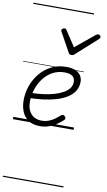

<svg xmlns="http://www.w3.org/2000/svg" viewBox="-150 -1075 914 1640"><g transform="rotate(10 307.5 -255.0)"><path d="M237 19Q175 19 136.5 -7Q98 -33 80 -77Q62 -121 62 -175Q62 -241 84 -302.5Q106 -364 147 -413Q188 -462 245 -490.5Q302 -519 373 -519Q421 -519 452 -505.5Q483 -492 498.5 -468Q514 -444 514 -414Q514 -368 491.5 -333Q469 -298 429.5 -273.5Q390 -249 337.5 -233.5Q285 -218 224 -210.5Q163 -203 99 -202L115 -248Q169 -249 219 -255.5Q269 -262 312.5 -274.5Q356 -287 388.5 -305.5Q421 -324 439 -348Q457 -372 457 -403Q457 -436 434 -453Q411 -470 367 -470Q308 -470 261.5 -444Q215 -418 183 -375Q151 -332 134 -280Q117 -228 117 -174Q117 -124 134 -92Q151 -60 179 -45Q207 -30 241 -30Q278 -30 306.5 -41.5Q335 -53 358 -70Q381 -87 400 -104Q409 -111 416.5 -110Q424 -109 430 -103Q438 -96 440 -87Q442 -78 433 -69Q411 -48 380.5 -27.5Q350 -7 314.5 6Q279 19 237 19ZM592 -840Q601 -840 608 -833.5Q615 -827 615 -819Q615 -813 612.5 -809.5Q610 -806 606 -802L425 -639Q417 -631 410 -628.5Q403 -626 395 -626Q388 -626 382 -629Q376 -632 371 -641L281 -804Q278 -808 276.5 -812Q275 -816 275 -820Q275 -829 284 -834.5Q293 -840 300 -840Q307 -840 310.5 -837.5Q314 -835 318 -830L407 -695L571 -830Q578 -835 582.5 -837.5Q587 -840 592 -840ZM0 490H526V500H0ZM0 -20H526V0H0ZM0 -505H526V-500H0ZM0 -1010H526V-1000H0Z"/></g></svg>

Font: Playwrite RO Guides
Style: Regular
Weight: 400
Designer: Veronika Burian, José Scaglione
Foundry: TypeTogether
Version: Version 1.003